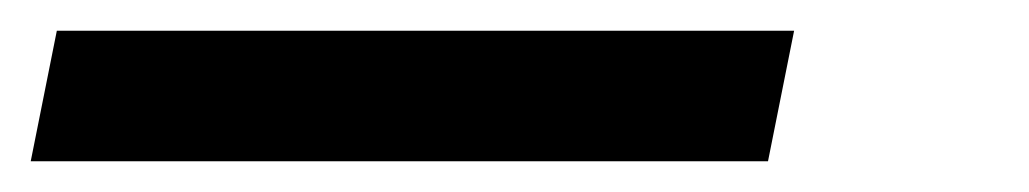

<svg xmlns="http://www.w3.org/2000/svg" viewBox="-50 43 670 125"><path d="M-30 148 -13 63H467L450 148Z"/></svg>

Font: TypoPRO Source Code Pro
Style: Italic
Weight: 600
Italic angle: -11°
Monospace: yes
Designer: Paul D. Hunt, Teo Tuominen
Foundry: Adobe Systems Incorporated
Version: Version 1.030;PS 1.0;hotconv 1.0.84;makeotf.lib2.5.63406